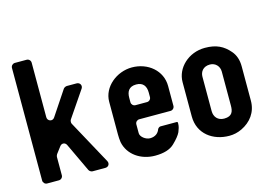

<svg xmlns="http://www.w3.org/2000/svg" viewBox="-90 -843 1443 1026"><g transform="rotate(-15 631.5 -330.5)"><path d="M57 0H122C134 0 144 -10 144 -22V-124C144 -127 147 -136 149 -138L177 -175C188 -189 207 -186 214 -170L288 -13C291 -6 301 0 308 0H379C397 0 407 -17 398 -33L266 -275C263 -281 264 -293 268 -298L366 -442C376 -457 366 -476 347 -476H293C287 -476 277 -471 274 -466L184 -331C172 -312 144 -321 144 -343V-645C144 -657 134 -667 122 -667H57C45 -667 35 -657 35 -645V-22C35 -10 45 0 57 0Z M490 -336V-155C490 -141 491 -126 493 -112C507 -40 575 6 653 6C702 6 737 -5 760 -27C783 -49 798 -68 805 -83C811 -98 816 -112 816 -127V-133C816 -136 814 -138 811 -138H720C715 -138 707 -132 705 -127C698 -107 681 -91 651 -91C628 -91 599 -112 599 -133V-182C599 -194 609 -204 621 -204H794C806 -204 816 -214 816 -226V-336C816 -421 743 -482 654 -482C570 -482 490 -418 490 -336ZM653 -388C692 -388 707 -363 707 -329V-304C707 -292 697 -282 685 -282H621C609 -282 599 -292 599 -304V-329C599 -362 612 -388 653 -388Z M1064 6C1088 6 1111 1 1134 -10C1186 -35 1223 -81 1223 -146V-336C1223 -371 1213 -400 1194 -422C1160 -462 1121 -482 1058 -482C967 -482 896 -414 896 -336V-146C896 -49 974 6 1064 6ZM1061 -389C1091 -389 1113 -366 1113 -336V-148C1113 -118 1107 -90 1061 -90C1026 -90 1006 -114 1006 -146V-336C1006 -363 1023 -389 1061 -389Z"/></g></svg>

Font: DIN Rundschrift
Style: Mittel
Weight: 400
Version: Version 1.027